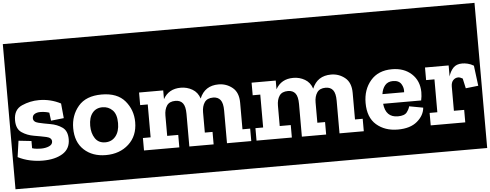

<svg xmlns="http://www.w3.org/2000/svg" viewBox="-76 -1097 3800 1489"><g transform="rotate(-5 1824.0 -352.0)"><path d="M-12 213V-917H467V213ZM433 -138Q433 -203 393.5 -230.5Q354 -258 301.5 -267Q249 -276 209.5 -285.5Q170 -295 170 -324Q170 -346 187.5 -356.5Q205 -367 230 -367Q268 -367 301 -356L309 -293L409 -304L398 -419Q319 -460 229 -460Q160 -460 95.5 -431.5Q31 -403 31 -320Q31 -253 72 -225Q113 -197 167 -188Q221 -179 262 -170Q303 -161 303 -132Q303 -108 276 -96Q249 -84 212 -84Q202 -84 182 -85.5Q162 -87 144 -93V-149L44 -160L26 -34Q71 -11 120.5 -0.5Q170 10 219 10Q314 10 373.5 -26.5Q433 -63 433 -138Z M445 213V-917H988V213ZM717 -461Q595 -461 535 -390Q475 -319 475 -220Q475 -111 540.5 -50.5Q606 10 710 10Q818 10 888 -54Q958 -118 958 -225Q958 -320 898.5 -390.5Q839 -461 717 -461ZM714 -89Q661 -89 634.5 -129Q608 -169 608 -227Q608 -291 636.5 -326.5Q665 -362 715 -362Q761 -362 793 -330Q825 -298 825 -229Q825 -164 794.5 -126.5Q764 -89 714 -89Z M968 213V-917H1865V213ZM1653 0H1842V-97H1782V-304Q1782 -384 1735 -422Q1688 -460 1627 -460Q1520 -460 1480 -363Q1464 -412 1423 -436Q1382 -460 1333 -460Q1239 -460 1196 -383V-451H1008V-353H1067V-97H1007V0H1282V-97H1196V-255Q1196 -302 1216 -332Q1236 -362 1283 -362Q1321 -362 1340.5 -337Q1360 -312 1360 -254V0H1549V-97H1489V-255Q1489 -302 1509.5 -332Q1530 -362 1576 -362Q1614 -362 1633.5 -337Q1653 -312 1653 -254Z M1844 213V-917H2741V213ZM2529 0H2718V-97H2658V-304Q2658 -384 2611 -422Q2564 -460 2503 -460Q2396 -460 2356 -363Q2340 -412 2299 -436Q2258 -460 2209 -460Q2115 -460 2072 -383V-451H1884V-353H1943V-97H1883V0H2158V-97H2072V-255Q2072 -302 2092 -332Q2112 -362 2159 -362Q2197 -362 2216.5 -337Q2236 -312 2236 -254V0H2425V-97H2365V-255Q2365 -302 2385.5 -332Q2406 -362 2452 -362Q2490 -362 2509.5 -337Q2529 -312 2529 -254Z M2720 213V-917H3222V213ZM3193 -142 3085 -162Q3081 -142 3062.5 -117Q3044 -92 2992 -92Q2897 -92 2886 -199H3182Q3189 -231 3189 -264Q3188 -352 3129.5 -406Q3071 -460 2977 -460Q2870 -460 2810.5 -390.5Q2751 -321 2751 -217Q2751 -104 2816.5 -47Q2882 10 2983 10Q3080 10 3134 -36Q3188 -82 3193 -142ZM3056 -274H2887Q2893 -316 2915 -342Q2937 -368 2977 -368Q3023 -368 3041.5 -338Q3060 -308 3056 -274Z M3200 213V-917H3660V213ZM3524 -457Q3478 -457 3453.5 -430.5Q3429 -404 3418 -365V-451H3234V-353H3299V-97H3239V0H3508V-97H3428V-285Q3428 -318 3444.5 -335Q3461 -352 3483 -352Q3498 -352 3518 -340L3535 -263L3633 -274L3613 -432Q3590 -446 3566.5 -451.5Q3543 -457 3524 -457Z"/></g></svg>

Font: Zilla Slab Highlight
Style: Bold
Weight: 700
Designer: Typotheque Type Foundry
Foundry: Typotheque type foundry
Version: Version 1.1; 2017; ttfautohint (v1.6)